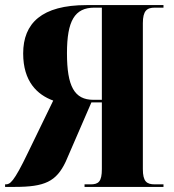

<svg xmlns="http://www.w3.org/2000/svg" viewBox="-24 -734 682 754"><path d="M-4 0H34C152 0 197 -21 234 -99L335 -332H376V-70C376 -21 363 -10 332 -10H308V0H618V-10H584C552 -10 537 -21 537 -70V-643C537 -692 553 -704 584 -704H618V-714H316C140 -714 67 -643 67 -524C67 -414 122 -362 185 -339L86 -135C29 -16 15 -10 -2 -10H-4ZM343 -342C268 -342 239 -395 239 -525C239 -652 269 -704 347 -704H376V-342Z"/></svg>

Font: Noto Serif Display Condensed ExtraBold
Style: Regular
Weight: 800
Width: 3
Designer: Monotype Design Team
Foundry: Monotype Imaging Inc.
Version: Version 2.009